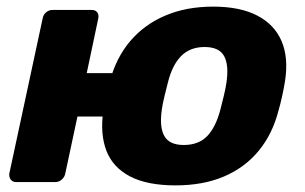

<svg xmlns="http://www.w3.org/2000/svg" viewBox="-20 -550 920 580"><path d="M382 -198H214L177 -25Q175 -15 166.5 -7.5Q158 0 147 0H29Q18 0 12.5 -7.5Q7 -15 8 -25L109 -495Q111 -506 119.5 -513Q128 -520 139 -520H257Q268 -520 273.5 -513Q279 -506 277 -495L242 -329H410ZM510 10Q425 10 373 -17Q321 -44 301.5 -94.5Q282 -145 292 -215Q295 -235 300.5 -260.5Q306 -286 312 -305Q331 -376 373.5 -426Q416 -476 479.5 -503Q543 -530 624 -530Q705 -530 757 -503Q809 -476 830.5 -426Q852 -376 841 -305Q838 -286 832.5 -260.5Q827 -235 821 -215Q803 -145 761.5 -94.5Q720 -44 657 -17Q594 10 510 10ZM535 -112Q580 -112 606 -139Q632 -166 646 -220Q650 -235 656 -260Q662 -285 664 -300Q672 -353 657 -380.5Q642 -408 598 -408Q554 -408 527 -380.5Q500 -353 487 -300Q483 -285 477 -260Q471 -235 469 -220Q461 -166 476.5 -139Q492 -112 535 -112Z"/></svg>

Font: Rubik
Style: Bold Italic
Weight: 700
Italic angle: -12°
Designer: Hubert and Fischer
Foundry: Hubert and Fischer
Version: Version 2.300;gftools[0.9.30]